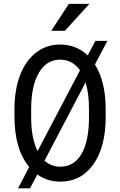

<svg xmlns="http://www.w3.org/2000/svg" viewBox="-20 -958 641 1023"><path d="M543 -332.5Q543 -174.8 477.5 -82.5Q412.1 9.8 300.8 9.8Q232.4 9.8 178.7 -28.3L140.1 45.4H76.2L135.7 -68.4Q57.1 -162.6 57.1 -336.4V-377.4Q57.1 -479 86.9 -557.1Q116.7 -635.3 172.1 -678Q227.5 -720.7 299.8 -720.7Q387.2 -720.7 447.3 -662.6L488.3 -740.2H552.2L485.8 -614.3Q541 -525.9 543 -386.7ZM146 -332.5Q146 -221.2 180.2 -152.8L406.2 -583.5Q366.2 -640.1 299.8 -640.1Q227.5 -640.1 186.8 -569.6Q146 -499 146 -377.4ZM454.1 -378.4Q454.1 -460 436 -519L217.3 -102.1Q252.4 -69.8 300.8 -69.8Q374 -69.8 414.1 -137.5Q454.1 -205.1 454.1 -332.5ZM347.2 -937.5H456.5L325.7 -793.9H252.9Z"/></svg>

Font: Roboto Condensed
Style: Regular
Weight: 400
Designer: Google
Version: Version 2.001047; 2015